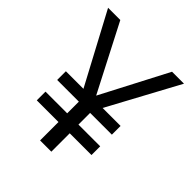

<svg xmlns="http://www.w3.org/2000/svg" viewBox="-197 -840 966 966"><g transform="rotate(45 286.0 -357.0)"><path d="M15.1 -713.9H102.1L285.2 -358.9L470.2 -713.9H555.2L352.1 -337.9H480V-275.9H325.2V-192.9H480V-130.9H325.2V0H245.1V-130.9H90.8V-192.9H245.1V-275.9H90.8V-337.9H215.8Z"/></g></svg>

Font: OpenSansEmoji
Style: Regular
Weight: 400
Foundry: MorbZ
Version: Version 1.000;PS 001.000;hotconv 1.0.70;makeotf.lib2.5.58329